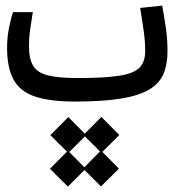

<svg xmlns="http://www.w3.org/2000/svg" viewBox="-20 -362 626 689"><path d="M248.5 2.4Q159.7 2.4 106.2 -15.4Q52.7 -33.2 29.1 -75.4Q5.4 -117.7 5.4 -190.9Q5.4 -227.1 12.5 -262.5Q19.5 -297.9 26.9 -318.4H97.7Q91.8 -280.3 87.9 -253.4Q84 -226.6 84 -196.3Q84 -149.9 99.4 -125.2Q114.7 -100.6 152.8 -91.3Q190.9 -82 258.3 -82Q356 -82 408.4 -90.3Q460.9 -98.6 481 -119.6Q501 -140.6 501 -178.2Q501 -210.9 496.3 -246.3Q491.7 -281.7 482.9 -333.5L562 -341.8Q570.8 -293.9 575.9 -256.6Q581.1 -219.2 581.1 -177.2Q581.1 -131.8 567.1 -97.9Q553.2 -64 517.1 -41.7Q481 -19.5 416 -8.5Q351.1 2.4 248.5 2.4ZM223.6 307.6 159.2 243.7 220.2 182.1 160.6 123 225.1 58.1 284.2 117.7 343.8 57.6 408.2 122.6 347.2 183.1 406.7 243.2 342.3 307.1 283.2 248ZM282.7 238.3 338.9 181.6 284.7 127.4 228.5 183.6Z"/></svg>

Font: Cascadia Mono NF SemiLight
Style: Regular
Weight: 350
Monospace: yes
Designer: Aaron Bell
Foundry: Saja Typeworks
Version: Version 2404.023; ttfautohint (v1.8.4)